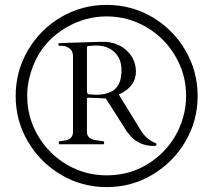

<svg xmlns="http://www.w3.org/2000/svg" viewBox="-20 -745 871 784"><path d="M44 -353Q44 -454 94 -539.5Q144 -625 229 -675Q314 -725 416 -725Q517 -725 602 -675Q687 -625 737 -539.5Q787 -454 787 -353Q787 -252 737 -167Q687 -82 602 -31.5Q517 19 416 19Q314 19 229 -31.5Q144 -82 94 -167Q44 -252 44 -353ZM103 -439Q91 -398 91 -354Q91 -266 135 -191Q179 -116 253.5 -72.5Q328 -29 415 -29Q549 -29 645 -124Q705 -184 728 -267Q740 -309 740 -354Q740 -440 696.5 -515Q653 -590 578 -634Q503 -678 415 -678Q328 -678 251 -633Q139 -568 103 -439ZM222 -156Q220 -156 220 -162V-166Q220 -168 222 -168L249 -172Q278 -179 278 -206V-516Q278 -540 258 -551Q247 -558 232 -558H221Q219 -558 219 -560V-567Q219 -569 223 -569L383 -574H413Q465 -570 500 -536Q535 -502 535 -452Q535 -391 465 -359L554 -214Q577 -176 616 -160Q619 -159 619 -156Q619 -149 609 -149Q543 -149 505 -199Q496 -210 488 -224L412 -343L342 -346H340Q335 -346 335 -342V-207Q335 -184 357 -176Q365 -173 376 -172L402 -168Q405 -168 405 -166V-159Q405 -156 402 -156ZM335 -375Q336 -360 341 -360L372 -358Q454 -358 471 -417Q476 -436 476 -459Q476 -505 447.5 -532Q419 -559 374 -559H366L352 -558Q335 -558 335 -553Z"/></svg>

Font: Cardo
Style: Regular
Weight: 400
Designer: David J. Perry
Foundry: David J. Perry
Version: Version 1.0451